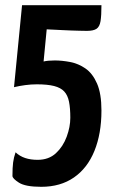

<svg xmlns="http://www.w3.org/2000/svg" viewBox="-20 -620 440 740"><path d="M139 100Q78 100 53 84Q28 68 28 58Q28 26 30.5 6.5Q33 -13 40 -33Q56 -18 77 -11Q98 -4 125 -4Q168 -4 195.5 -29.5Q223 -55 237 -93Q251 -131 251 -166Q251 -203 246 -228Q241 -253 227.5 -267.5Q214 -282 188.5 -288.5Q163 -295 122 -295Q100 -295 77.5 -292Q55 -289 34 -284L65 -600H371Q371 -560 367.5 -538.5Q364 -517 352 -509Q340 -501 315 -501Q303 -501 287 -501.5Q271 -502 253.5 -502.5Q236 -503 219.5 -504Q203 -505 189.5 -505.5Q176 -506 168 -506.5Q160 -507 160 -507L148 -383Q156 -385 167 -386Q178 -387 191 -387Q219 -387 250.5 -381Q282 -375 309.5 -356Q337 -337 354 -298Q371 -259 371 -194Q371 -105 344 -38.5Q317 28 265 64Q213 100 139 100Z"/></svg>

Font: Yanone Kaffeesatz ExtraLight
Style: Bold
Weight: 700
Version: Version 2.003